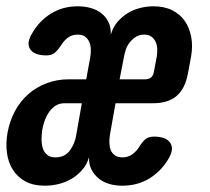

<svg xmlns="http://www.w3.org/2000/svg" viewBox="-47 -580 667 610"><path d="M227 -328 240 -400Q242 -412 241.5 -424.5Q241 -437 236.5 -447Q232 -457 223.5 -463.5Q215 -470 200 -470Q183 -470 170.5 -461.5Q158 -453 149 -439Q136 -419 126 -411.5Q116 -404 101 -404Q62 -404 49 -423.5Q36 -443 55 -474Q77 -513 114.5 -536.5Q152 -560 200 -560Q222 -560 241.5 -554.5Q261 -549 275.5 -537.5Q290 -526 298 -509Q306 -492 305 -469Q311 -492 325 -509Q339 -526 357.5 -537.5Q376 -549 397.5 -554.5Q419 -560 440 -560Q475 -560 500 -547.5Q525 -535 540 -513.5Q555 -492 560.5 -462.5Q566 -433 560 -400L550 -346Q541 -298 514 -275Q487 -252 439 -252H320L302 -150Q300 -138 300.5 -125.5Q301 -113 305 -103Q309 -93 318 -86.5Q327 -80 342 -80Q359 -80 371.5 -88.5Q384 -97 393 -110Q406 -131 416 -138.5Q426 -146 442 -146Q481 -146 494 -126Q507 -106 488 -75Q465 -36 427.5 -13Q390 10 341 10Q320 10 300.5 4.5Q281 -1 266.5 -13Q252 -25 243.5 -41.5Q235 -58 236 -81Q229 -57 214 -40Q199 -23 180.5 -12Q162 -1 140 4.5Q118 10 96 10Q59 10 34 -3.5Q9 -17 -6 -40.5Q-21 -64 -25 -94.5Q-29 -125 -23 -159Q-16 -196 0.5 -227Q17 -258 42.5 -280.5Q68 -303 101 -315.5Q134 -328 171 -328ZM213 -252H158Q141 -252 128.5 -243.5Q116 -235 107.5 -222Q99 -209 94 -194Q89 -179 87 -166Q85 -152 85 -137Q85 -122 89 -109Q93 -96 103 -88Q113 -80 129 -80Q159 -80 175 -102Q191 -124 195 -150ZM333 -328H414Q426 -328 433 -334Q440 -340 442 -352L451 -400Q453 -412 452.5 -424.5Q452 -437 447.5 -447Q443 -457 434 -463.5Q425 -470 411 -470Q396 -470 385.5 -463.5Q375 -457 366.5 -447Q358 -437 353.5 -424.5Q349 -412 347 -400Z"/></svg>

Font: Maple Mono
Style: Bold Italic
Weight: 700
Italic angle: -10°
Monospace: yes
Designer: subframe7536
Version: Version 7.000